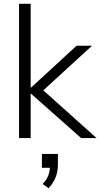

<svg xmlns="http://www.w3.org/2000/svg" viewBox="-20 -725 527 1008"><path d="M80 0V-705H141V-265H143L382 -485H463L186 -231V-270L487 0H406L143 -233H141V0ZM235 263 204 241Q227 216 234.5 194Q242 172 242 148L260 156H200V83H284V140Q284 176 271.5 207Q259 238 235 263Z"/></svg>

Font: Nunito Sans 12pt ExtraLight 12pt Light
Style: Regular
Weight: 300
Version: Version 3.101;gftools[0.9.27]